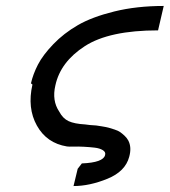

<svg xmlns="http://www.w3.org/2000/svg" viewBox="-20 -494 570 645"><path d="M89 -210 84 -214Q91 -245 107.5 -277Q124 -309 159 -345.5Q194 -382 241.5 -409.5Q289 -437 364 -455.5Q439 -474 530 -474L511 -392Q347 -392 265 -339Q183 -286 166 -207Q154 -156 179 -119Q191 -96 210.5 -87Q230 -78 266 -76L282 -74Q299 -73 303 -72.5Q307 -72 322.5 -69.5Q338 -67 345 -65Q352 -63 364.5 -59Q377 -55 384 -50Q391 -45 398.5 -38Q406 -31 411 -22Q423 1 414 33Q401 82 341 106.5Q281 131 227 131L241 73L255 55Q327 52 333 27Q336 17 325.5 10.5Q315 4 298 2Q281 0 261.5 -1Q242 -2 227 -1.5Q212 -1 205 -2Q137 -13 104 -72Q71 -131 89 -210Z"/></svg>

Font: Coval
Style: Light Italic
Weight: 300
Foundry: Context Ltd
Version: Version 001.000